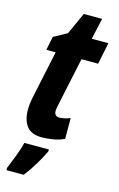

<svg xmlns="http://www.w3.org/2000/svg" viewBox="-133 -716 614 992"><g transform="rotate(15 174.0 -220.5)"><path d="M142 10Q83 10 59 -23.5Q35 -57 35 -109Q35 -126 37.5 -146Q40 -166 46 -193L97 -433H47L62 -506L133 -545L186 -662H284L259 -549H348L324 -433H235L180 -174Q178 -165 176.5 -156.5Q175 -148 175 -141Q175 -112 203 -112Q211 -112 227 -115Q243 -118 260 -125V-14Q235 -1 201 4.5Q167 10 142 10ZM9 208Q21 180 37.5 137Q54 94 62 61H193V71Q177 106 151 148.5Q125 191 101 221H9Z"/></g></svg>

Font: Noto Sans ExtraCondensed ExtraBold
Style: Italic
Weight: 800
Width: 2
Italic angle: -12°
Designer: Monotype Design Team
Foundry: Monotype Imaging Inc.
Version: Version 2.013; ttfautohint (v1.8.4.7-5d5b)